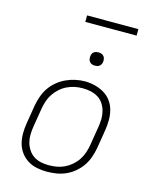

<svg xmlns="http://www.w3.org/2000/svg" viewBox="-132 -991 865 1085"><g transform="rotate(15 300.0 -448.0)"><path d="M248 8Q218 8 189 2Q160 -4 136 -19Q112 -34 95 -57Q78 -80 70.5 -107.5Q63 -135 63 -165.5Q63 -196 68 -226L86 -336Q91 -363 100.5 -390.5Q110 -418 126.5 -442Q143 -466 166.5 -485.5Q190 -505 216.5 -517Q243 -529 270.5 -535Q298 -541 327 -541Q356 -541 385 -533.5Q414 -526 438.5 -511.5Q463 -497 480 -474Q497 -451 504.5 -423Q512 -395 512 -365Q512 -335 507 -304L489 -194Q484 -167 474.5 -139.5Q465 -112 448.5 -88Q432 -64 409 -44.5Q386 -25 359 -13Q332 -1 304 3.5Q276 8 248 8ZM249 -30Q249 -30 249 -30Q249 -30 249 -30Q273 -30 296 -34Q319 -38 341 -48.5Q363 -59 382 -75.5Q401 -92 414.5 -112.5Q428 -133 435.5 -155.5Q443 -178 447 -201L465 -311Q469 -335 469.5 -359Q470 -383 464 -405.5Q458 -428 445.5 -447Q433 -466 413.5 -478Q394 -490 371 -495Q348 -500 323 -500Q300 -500 277.5 -495.5Q255 -491 233 -480.5Q211 -470 192.5 -453.5Q174 -437 160.5 -417Q147 -397 139.5 -374.5Q132 -352 128 -329L110 -219Q106 -195 105.5 -171Q105 -147 111 -125Q117 -103 129.5 -84Q142 -65 160.5 -52.5Q179 -40 202 -35Q225 -30 249 -30ZM356 -641Q347 -641 338.5 -644Q330 -647 324.5 -654Q319 -661 317.5 -670.5Q316 -680 318 -690Q319 -696 322 -702Q325 -708 331 -712Q337 -716 343.5 -717.5Q350 -719 356 -719Q366 -719 374.5 -716Q383 -713 388.5 -706Q394 -699 395.5 -689.5Q397 -680 395 -670Q394 -664 390.5 -658Q387 -652 381.5 -648Q376 -644 369.5 -642.5Q363 -641 356 -641ZM540 -866H240V-904H540Z"/></g></svg>

Font: Iosevka Curly XLtEx
Style: Italic
Weight: 200
Width: 7
Italic angle: -9°
Monospace: yes
Designer: Belleve Invis
Foundry: Belleve Invis
Version: Version 11.1.0; ttfautohint (v1.8.3)